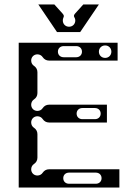

<svg xmlns="http://www.w3.org/2000/svg" viewBox="-20 -842 588 862"><path d="M64 0H516V-82H200C188 -82 178 -76 172 -67C167 -59 158 -54 148 -54C132 -54 120 -66 120 -82C120 -92 125 -101 133 -106C142 -112 148 -122 148 -134V-240C148 -252 142 -262 133 -268C125 -273 120 -282 120 -292C120 -308 132 -320 148 -320C158 -320 167 -315 172 -307C178 -298 188 -292 200 -292H460V-372H200C188 -372 178 -366 172 -357C167 -349 158 -344 148 -344C132 -344 120 -356 120 -372C120 -382 125 -391 133 -396C142 -402 148 -412 148 -424V-518C148 -530 142 -540 133 -546C125 -551 120 -560 120 -570C120 -586 132 -598 148 -598C158 -598 167 -593 172 -585C178 -576 188 -570 200 -570H508V-650H64ZM264 -42C264 -57 275 -67 290 -67H410C425 -67 436 -57 436 -42C436 -27 425 -17 410 -17H290C275 -17 264 -27 264 -42ZM324 -332C324 -347 335 -357 350 -357H406C421 -357 432 -347 432 -332C432 -317 421 -307 406 -307H350C335 -307 324 -317 324 -332ZM240 -610C240 -625 251 -635 266 -635H322C337 -635 348 -625 348 -610C348 -595 337 -585 322 -585H266C251 -585 240 -595 240 -610ZM452 -582C436 -582 424 -594 424 -610C424 -626 436 -638 452 -638C468 -638 480 -626 480 -610C480 -594 468 -582 452 -582ZM236 -698H340L424 -822H354L317 -781C305 -767 318 -766 318 -750C318 -734 306 -722 290 -722C274 -722 262 -734 262 -750C262 -766 273 -767 261 -781L224 -822H152Z"/></svg>

Font: Apfel Grotezk Brukt
Style: Regular
Weight: 300
Designer: Luigi Gorlero
Foundry: © 2023, Luigi Gorlero & Collletttivo
Version: Version 2.000;Glyphs 3.2 (3217)